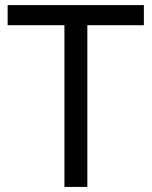

<svg xmlns="http://www.w3.org/2000/svg" viewBox="-20 -734 596 754"><path d="M323 0V-635H545V-714H10V-635H233V0Z"/></svg>

Font: Noto Sans Miao
Style: Regular
Weight: 400
Designer: Monotype Design Team
Foundry: Monotype Imaging Inc.
Version: Version 2.003